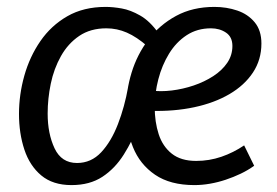

<svg xmlns="http://www.w3.org/2000/svg" viewBox="-20 -523 803 556"><path d="M383 -165Q364 -116 338.5 -75.5Q313 -35 276.5 -11Q240 13 187 13Q133 13 99.5 -15Q66 -43 50.5 -90Q35 -137 35 -193Q35 -249 50.5 -304Q66 -359 97 -404Q128 -449 175 -476Q222 -503 286 -503Q307 -503 332.5 -498.5Q358 -494 386 -478Q414 -462 439 -427L407 -389Q376 -416 347.5 -428.5Q319 -441 288 -441Q242 -441 209.5 -419Q177 -397 156.5 -360.5Q136 -324 127 -280.5Q118 -237 118 -194Q118 -136 138 -93.5Q158 -51 203 -51Q244 -51 273 -82Q302 -113 321.5 -163.5Q341 -214 351 -271ZM548 -57Q586 -57 621 -69Q656 -81 687 -102L716 -43Q698 -30 677 -20Q656 -10 633.5 -2.5Q611 5 588 9Q565 13 543 13Q473 13 429 -17Q385 -47 365 -97Q345 -147 345 -207Q345 -260 361 -312.5Q377 -365 409.5 -408Q442 -451 490 -477Q538 -503 601 -503Q636 -503 667 -492.5Q698 -482 717.5 -458.5Q737 -435 737 -397Q737 -350 712.5 -313Q688 -276 644.5 -250.5Q601 -225 542.5 -212.5Q484 -200 416 -202V-261Q445 -257 477.5 -261Q510 -265 541 -275.5Q572 -286 597.5 -302.5Q623 -319 638 -341Q653 -363 653 -390Q653 -416 634.5 -428.5Q616 -441 591 -441Q551 -441 520.5 -421Q490 -401 469.5 -367.5Q449 -334 438.5 -293.5Q428 -253 428 -213Q428 -170 439.5 -134.5Q451 -99 477.5 -78Q504 -57 548 -57Z"/></svg>

Font: Rosario
Style: Italic
Weight: 400
Italic angle: -8.05°
Designer: Hector Gatti
Foundry: Omnibus Type
Version: Version 1.201